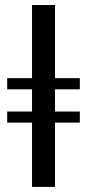

<svg xmlns="http://www.w3.org/2000/svg" viewBox="-20 -735 342 755"><path d="M106 0V-252.9H8.3V-296.4H106V-383.8H8.3V-427.7H106V-715.3H196.3V-427.7H293.9V-383.8H196.3V-296.4H293.9V-252.9H196.3V0Z"/></svg>

Font: Elstob 14pt Medium
Style: Regular
Weight: 500
Designer: Peter S. Baker
Version: Version 1.015